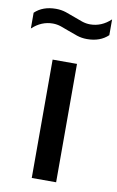

<svg xmlns="http://www.w3.org/2000/svg" viewBox="-128 -821 530 869"><g transform="rotate(10 137.5 -386.5)"><path d="M82 0V-544H194V0ZM218.5 -662.5Q194 -662.5 172.2 -669.8Q150.5 -677 130 -685Q111 -692.5 92.5 -698.8Q74 -705 55 -705Q2.5 -705 -39.5 -665.5V-738Q-3 -773 57.5 -773Q82 -773 103.8 -765.8Q125.5 -758.5 146 -750.5Q165 -743 183.5 -736.8Q202 -730.5 221 -730.5Q273.5 -730.5 315.5 -770V-697.5Q279 -662.5 218.5 -662.5Z"/></g></svg>

Font: Encode Sans Expanded Expanded Medium
Style: Regular
Weight: 500
Width: 7
Designer: Multiple Designers
Foundry: Impallari Type
Version: Version 3.000; ttfautohint (v1.8.3) -l 8 -r 50 -G 200 -x 14 